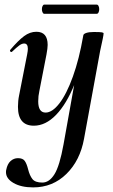

<svg xmlns="http://www.w3.org/2000/svg" viewBox="-20 -533 490 834"><path d="M6 215Q6 208 7 205Q12 179 26 166.5Q40 154 58 154Q79 154 87.5 166Q96 178 102 202Q109 230 121 245Q133 260 164 260Q194 260 216.5 224Q239 188 256 94L326 -297L342 -380Q343 -386 355 -390Q367 -394 388 -394Q415 -394 422.5 -392.5Q430 -391 430 -388Q430 -378 415 -312L345 70Q328 164 268.5 222.5Q209 281 124 281Q72 281 39 262Q6 243 6 215ZM58 -69Q58 -95 63 -119L98 -297Q101 -312 101 -321Q101 -344 85 -344Q75 -344 63.5 -335.5Q52 -327 33 -309Q31 -307 29 -307Q26 -307 24 -310.5Q22 -314 25 -317Q59 -357 84.5 -376Q110 -395 138 -395Q187 -395 187 -338Q187 -324 182 -297L151 -138Q146 -116 146 -93Q146 -44 178 -44Q207 -44 238 -84Q269 -124 296.5 -200Q324 -276 342 -380L358 -373Q339 -255 304 -168Q269 -81 223.5 -34Q178 13 127 13Q58 13 58 -69ZM162 -493Q162 -501 165 -507Q168 -513 172 -513H400Q405 -513 408 -507Q411 -501 411 -493Q411 -485 408 -479Q405 -473 400 -473H172Q168 -473 165 -479Q162 -485 162 -493Z"/></svg>

Font: Cormorant Infant
Style: Bold Italic
Weight: 700
Italic angle: -10°
Designer: Christian Thalmann (Catharsis Fonts)
Foundry: Catharsis Fonts
Version: Version 4.000